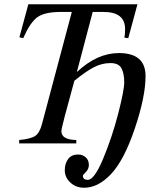

<svg xmlns="http://www.w3.org/2000/svg" viewBox="-20 -673 763 901"><path d="M341 -336H342Q436 -424 538 -424Q663 -424 663 -316Q663 -219 612.5 -69.5Q562 80 500 145Q440 208 375 208Q336 208 310 183.5Q284 159 284 126Q284 94 300 73Q316 52 346 52Q367 52 382 65Q397 78 397 101Q397 120 383 134Q369 148 369 152Q369 171 392 171Q423 171 465 69.5Q507 -32 535 -141Q563 -250 563 -287Q563 -328 550 -352.5Q537 -377 498 -377Q458 -377 420.5 -357.5Q383 -338 329 -294L284 -128Q268 -66 268 -58Q268 -17 338 -16V0H70V-16Q124 -21 145 -35Q166 -49 177 -91L317 -617H266Q189 -617 155 -592Q121 -567 89 -494L71 -498L113 -653H625L582 -494L564 -496Q567 -513 567 -537Q567 -617 465 -617H415Z"/></svg>

Font: STIX MathJax Alphabets
Style: Italic
Weight: 400
Italic angle: -16.33°
Designer: MicroPress Inc., with final additions and corrections provided by Coen Hoffman, Elsevier (retired)
Version: Version 1.1.1